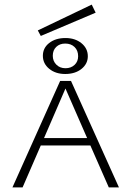

<svg xmlns="http://www.w3.org/2000/svg" viewBox="-20 -813 570 833"><path d="M395 -758 157 -657 144 -681 378 -793ZM264 -648Q306 -648 333.5 -625.5Q361 -603 361 -569Q361 -536 333.5 -514Q306 -492 263 -492Q221 -492 193.5 -514.5Q166 -537 166 -571Q166 -605 193.5 -626.5Q221 -648 264 -648ZM319 -569Q319 -594 303.5 -609Q288 -624 263 -624Q239 -624 224 -609.5Q209 -595 209 -571Q209 -548 224.5 -532.5Q240 -517 264 -517Q288 -517 303.5 -531.5Q319 -546 319 -569ZM452 0 372 -182H157L78 0H34L241 -462H288L496 0ZM171 -214H358L264 -429Z"/></svg>

Font: EauTestSC Light
Style: Regular
Weight: 300
Designer: Christian Thalmann (Catharsis Fonts)
Version: Version 0.001;PS 000.001;hotconv 1.0.88;makeotf.lib2.5.64775